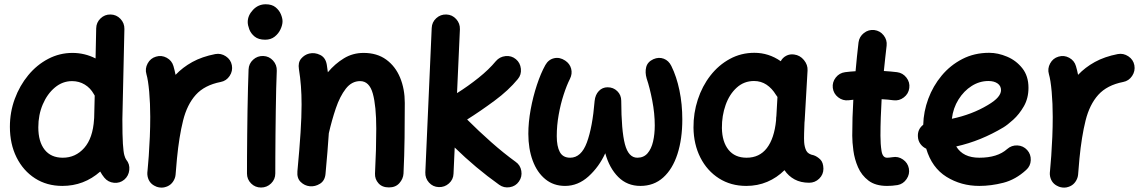

<svg xmlns="http://www.w3.org/2000/svg" viewBox="-20 -796 5247 881"><path d="M312.5 -553.2Q368.7 -553.2 418.5 -527.8L421.4 -666Q421.9 -692.9 441.2 -711.4Q460.4 -730 487.3 -729.5Q514.2 -729 532.7 -709.5Q551.3 -689.9 550.8 -663.1L541.5 -249Q541.5 -174.3 543.9 -136.5Q546.4 -98.6 550.5 -84Q554.7 -69.3 559.1 -63.5Q576.2 -43 573.2 -15.9Q570.3 11.2 550.3 28.3Q529.8 45.4 502.7 42.7Q475.6 40 458.5 19Q447.8 5.9 439.9 -8.8Q365.2 57.1 266.1 57.1Q194.8 57.1 140.6 22.2Q86.4 -12.7 55.9 -74Q25.4 -135.3 25.4 -214.4Q25.4 -281.7 47.9 -342.5Q70.3 -403.3 109.6 -450.9Q148.9 -498.5 201.2 -525.9Q253.4 -553.2 312.5 -553.2ZM155.8 -211.9Q155.8 -146 184.8 -109.1Q213.9 -72.3 268.1 -72.3Q326.7 -72.3 366.5 -117.2Q406.2 -162.1 411.6 -249Q411.6 -252 412.1 -254.9L414.6 -357.4Q412.1 -360.8 410.2 -364.7Q395 -392.1 368.9 -408Q342.8 -423.8 310.5 -423.8Q267.1 -423.8 231.9 -394.5Q196.8 -365.2 176.3 -317.1Q155.8 -269 155.8 -211.9Z M714.4 64.5Q705.6 63.5 697.3 60.5Q697.3 60.5 696.8 60.1Q696.3 60.1 695.8 59.6Q664.1 46.9 657.2 13.2Q655.3 3.4 656.2 -6.3Q656.2 -8.3 656.7 -10.3Q658.2 -27.8 659.7 -45.4Q661.1 -63 662.6 -80.6Q665.5 -122.1 667.5 -168.2Q669.4 -214.4 669.4 -259.8Q669.4 -321.3 664.6 -375.2Q659.7 -429.2 651.9 -455.6Q644.5 -481 657.5 -504.9Q670.4 -528.8 695.8 -536.1Q721.2 -543.9 744.9 -531Q768.6 -518.1 775.9 -492.7Q781.2 -474.6 785.6 -452.6Q817.9 -486.8 862.5 -511.5Q907.2 -536.1 967.8 -547.9Q993.7 -552.7 1016.4 -537.6Q1039.1 -522.5 1043.9 -496.6Q1048.8 -470.2 1033.7 -447.5Q1018.6 -424.8 992.7 -419.9Q918.5 -405.3 878.4 -360.8Q838.4 -316.4 820.1 -242.9Q801.8 -169.4 792 -68.4Q789.1 -28.8 785.6 6.3Q784.7 16.1 780.8 24.9Q767.1 56.6 733.9 63.5Q732.9 63.5 732.4 64Q732.4 64 731.9 64Q723.1 65.4 714.4 64.5Z M1116.7 -694.8Q1116.7 -725.1 1140.9 -750.7Q1165 -776.4 1199.2 -776.4Q1227.5 -776.4 1244.4 -762.7Q1261.2 -749 1268.8 -730.7Q1276.4 -712.4 1276.4 -698.2Q1276.4 -681.6 1267.3 -661.9Q1258.3 -642.1 1240.5 -627.9Q1222.7 -613.8 1196.8 -613.8Q1166 -613.8 1148.4 -628.2Q1130.9 -642.6 1123.8 -661.6Q1116.7 -680.7 1116.7 -694.8ZM1188 -539.1Q1214.8 -538.1 1232.9 -518.1Q1251 -498 1250 -471.2Q1248.5 -437.5 1247.3 -389.4Q1246.1 -341.3 1245.4 -286.6Q1244.6 -231.9 1244.1 -177.7Q1243.7 -123.5 1243.4 -77.1Q1243.2 -30.8 1243.2 0Q1243.2 26.9 1223.9 45.7Q1204.6 64.5 1177.7 64.5Q1150.9 64.5 1132.1 45.7Q1113.3 26.9 1113.3 0Q1113.3 -31.2 1113.5 -77.6Q1113.8 -124 1114.3 -178.5Q1114.7 -232.9 1115.7 -288.1Q1116.7 -343.3 1117.9 -392.6Q1119.1 -441.9 1120.6 -477.1Q1121.6 -503.9 1141.4 -522Q1161.1 -540 1188 -539.1Z M1344.7 -10.3Q1354.5 -114.7 1359.1 -187.7Q1363.8 -260.7 1363.8 -315.9Q1363.8 -362.3 1360.8 -401.1Q1357.9 -439.9 1351.6 -479Q1346.7 -508.8 1361.8 -526.9Q1377 -544.9 1398.9 -550.3Q1424.3 -556.2 1449.2 -543.9Q1474.1 -531.7 1479.5 -499Q1482.4 -481 1484.4 -464.4Q1517.1 -503.4 1557.9 -528.3Q1598.6 -553.2 1648.4 -553.2Q1710 -553.2 1752.2 -522.5Q1794.4 -491.7 1815.9 -439.7Q1837.4 -387.7 1837.4 -323.7Q1837.4 -245.6 1836.4 -163.6Q1835.4 -81.5 1831.5 0.5Q1830.1 24.4 1812.7 44.2Q1795.4 64 1764.6 64Q1733.4 64 1716.6 44.9Q1699.7 25.9 1700.7 0.5Q1703.6 -57.6 1705.1 -108.2Q1706.5 -158.7 1706.5 -205.6Q1706.5 -309.1 1690.7 -366.5Q1674.8 -423.8 1632.3 -423.8Q1593.8 -423.8 1566.7 -388.9Q1539.6 -354 1521 -299.1Q1502.4 -244.1 1488.8 -184.6Q1486.3 -144.5 1482.4 -98.4Q1478.5 -52.2 1473.6 2Q1470.7 33.2 1448.2 47.1Q1425.8 61 1401.4 58.6Q1377.4 56.2 1359.6 38.8Q1341.8 21.5 1344.7 -10.3Z M2361.3 36.6Q2346.2 58.6 2319.1 63Q2292 67.4 2270.5 51.8Q2216.3 13.2 2165 -29.8Q2113.8 -72.8 2066.4 -119.1L2061 1Q2060.1 27.8 2040 45.7Q2020 63.5 1993.2 62.5Q1966.3 61.5 1948.5 41.7Q1930.7 22 1931.6 -4.9L1960.9 -667.5Q1961.9 -694.3 1981.7 -712.4Q2001.5 -730.5 2028.3 -729.5Q2055.2 -728.5 2073.2 -708.5Q2091.3 -688.5 2090.3 -661.6L2077.1 -368.7Q2128.4 -400.9 2176 -439Q2223.6 -477.1 2255.4 -515.6Q2272.5 -535.6 2299.6 -538.6Q2326.7 -541.5 2347.2 -524.4Q2367.2 -507.8 2370.1 -480.5Q2373 -453.1 2356 -433.1Q2313.5 -381.3 2249 -333.7Q2184.6 -286.1 2123.5 -247.6Q2176.8 -194.3 2233.9 -143.8Q2291 -93.3 2345.7 -53.7Q2367.7 -38.6 2372.1 -11.7Q2376.5 15.1 2361.3 36.6Z M2573.2 -518.1Q2594.7 -503.9 2600.8 -480.7Q2606.9 -457.5 2595.2 -434.1Q2580.1 -404.3 2566.2 -361.3Q2552.2 -318.4 2543.5 -269.3Q2534.7 -220.2 2534.7 -171.4Q2534.7 -124.5 2548.8 -98.4Q2563 -72.3 2596.2 -72.3Q2647 -72.3 2672.9 -142.3Q2698.7 -212.4 2708.5 -333Q2711.4 -361.3 2727.8 -378.4Q2744.1 -395.5 2768.1 -395.5Q2794.4 -395.5 2812.5 -377.7Q2830.6 -359.9 2830.6 -333.5Q2831.1 -196.8 2847.4 -134.5Q2863.8 -72.3 2904.3 -72.3Q2933.6 -72.3 2951.2 -92.5Q2968.8 -112.8 2976.6 -146.5Q2984.4 -180.2 2984.4 -220.2Q2984.4 -275.4 2972.9 -334.7Q2961.4 -394 2947.3 -435.5Q2939 -463.9 2945.1 -488Q2951.2 -512.2 2978 -524.4Q3002.9 -535.2 3025.6 -526.6Q3048.3 -518.1 3060.5 -493.2Q3084.5 -444.8 3097.7 -381.3Q3110.8 -317.9 3110.8 -248Q3110.8 -158.2 3088.6 -89.4Q3066.4 -20.5 3023.4 18.3Q2980.5 57.1 2918.5 57.1Q2857.9 57.1 2816.9 16.1Q2775.9 -24.9 2757.3 -92.8Q2729 -30.8 2680.7 13.2Q2632.3 57.1 2572.8 57.1Q2520 57.1 2482.2 26.1Q2444.3 -4.9 2424.3 -59.1Q2404.3 -113.3 2404.3 -182.1Q2404.3 -234.9 2415 -293.7Q2425.8 -352.5 2443.6 -406.2Q2461.4 -460 2482.4 -497.6Q2496.6 -522.9 2522.5 -528.8Q2548.3 -534.7 2573.2 -518.1Z M3692.9 42.5Q3654.3 42.5 3626.2 27.3Q3598.1 12.2 3579.6 -15.1Q3544.9 19.5 3500.5 38.3Q3456.1 57.1 3404.3 57.1Q3333.5 57.1 3279.1 22.5Q3224.6 -12.2 3193.8 -72.8Q3163.1 -133.3 3162.1 -210Q3161.6 -277.3 3181.9 -339.1Q3202.1 -400.9 3239.7 -449.2Q3277.3 -497.6 3328.9 -525.6Q3380.4 -553.7 3441.4 -553.7Q3507.3 -553.7 3562.5 -515.1Q3570.8 -531.2 3587.4 -540Q3604 -548.8 3624 -545.9Q3650.9 -542.5 3668.9 -520.5Q3687 -498.5 3685.5 -472.7L3672.4 -244.6Q3671.9 -239.3 3671.4 -233.4Q3670.4 -212.4 3669.7 -185.5Q3668.9 -158.7 3669.9 -143.6Q3671.4 -121.6 3679.4 -105Q3687.5 -88.4 3713.9 -83.5Q3729.5 -78.1 3743.7 -64.5Q3757.8 -50.8 3758.3 -22Q3758.3 4.9 3739 23.7Q3719.7 42.5 3692.9 42.5ZM3405.8 -72.3Q3464.8 -72.3 3498.8 -116.5Q3532.7 -160.6 3541 -243.2Q3541 -250 3541.5 -255.9Q3541.5 -260.3 3542.5 -264.2L3547.4 -351.1Q3543.5 -355.5 3540.5 -360.8Q3522.5 -390.6 3497.1 -407.5Q3471.7 -424.3 3439.9 -424.3Q3394 -424.3 3360.6 -394Q3327.1 -363.8 3309.6 -314.5Q3292 -265.1 3292.5 -208.5Q3293.5 -145 3322.8 -108.6Q3352.1 -72.3 3405.8 -72.3Z M4152.3 -392.1Q4148.9 -365.7 4127.4 -349.1Q4106 -332.5 4079.6 -335.9Q4054.2 -339.4 4025.4 -340.8Q4022.9 -299.3 4021.5 -257.3Q4020 -215.3 4020 -173.3Q4020 -134.8 4024.9 -103.5Q4029.8 -72.3 4050.3 -72.3Q4059.6 -72.3 4075.2 -74.7Q4101.1 -79.6 4123.3 -64.2Q4145.5 -48.8 4150.4 -22.9Q4155.3 2.9 4139.9 25.6Q4124.5 48.3 4098.6 53.2Q4085.4 55.2 4073.5 56.2Q4061.5 57.1 4050.3 57.1Q3997.1 57.1 3965.1 32.7Q3933.1 8.3 3917 -28.8Q3900.9 -65.9 3895.8 -105Q3890.6 -144 3890.6 -173.3Q3890.6 -215.3 3891.8 -256.6Q3893.1 -297.9 3895.5 -338.4Q3884.3 -337.4 3873.5 -335.9Q3847.2 -333 3825.9 -349.6Q3804.7 -366.2 3801.3 -392.6Q3798.3 -418.9 3814.9 -440.2Q3831.5 -461.4 3857.9 -464.8Q3880.9 -467.8 3905.8 -469.2Q3908.7 -502.4 3912.1 -535.6Q3915.5 -568.8 3919.4 -601.6Q3922.9 -627.9 3944.1 -644.5Q3965.3 -661.1 3991.7 -658.2Q4018.1 -654.8 4034.7 -633.8Q4051.3 -612.8 4048.3 -586.4Q4044.9 -557.1 4041.7 -528.1Q4038.6 -499 4035.6 -470.2Q4067.4 -468.3 4096.2 -464.8Q4122.6 -461.4 4139.2 -439.9Q4155.8 -418.5 4152.3 -392.1Z M4688.5 -16.1Q4640.1 28.3 4583.7 42.7Q4527.3 57.1 4473.6 57.1Q4390.1 57.1 4323 15.4Q4255.9 -26.4 4230 -113.8Q4213.9 -121.1 4203.4 -135.5Q4192.9 -149.9 4191.9 -168.5Q4189.5 -202.6 4216.3 -223.6Q4217.8 -284.2 4239.5 -342.8Q4261.2 -401.4 4300.8 -449Q4340.3 -496.6 4395.5 -525.1Q4450.7 -553.7 4519 -553.7Q4559.1 -553.7 4600.8 -536.1Q4642.6 -518.6 4670.9 -482.9Q4699.2 -447.3 4699.2 -393.1Q4699.2 -345.2 4678 -308.3Q4656.7 -271.5 4629.4 -246.8Q4602.1 -222.2 4584 -211.4Q4532.7 -180.7 4478.8 -158.7Q4424.8 -136.7 4367.7 -124Q4398.9 -72.3 4473.6 -72.3Q4557.1 -72.3 4601.6 -112.3Q4621.6 -129.9 4648.4 -128.7Q4675.3 -127.4 4693.4 -107.4Q4710.9 -87.9 4709.7 -60.8Q4708.5 -33.7 4688.5 -16.1ZM4515.6 -424.3Q4474.6 -424.3 4438.7 -401.6Q4402.8 -378.9 4378.2 -339.6Q4353.5 -300.3 4347.7 -251Q4440.4 -270.5 4512.7 -314Q4544.9 -333 4559.1 -349.9Q4573.2 -366.7 4573.2 -382.3Q4573.2 -401.9 4557.4 -413.1Q4541.5 -424.3 4515.6 -424.3Z M4855.5 64.5Q4846.7 63.5 4838.4 60.5Q4838.4 60.5 4837.9 60.1Q4837.4 60.1 4836.9 59.6Q4805.2 46.9 4798.3 13.2Q4796.4 3.4 4797.4 -6.3Q4797.4 -8.3 4797.9 -10.3Q4799.3 -27.8 4800.8 -45.4Q4802.2 -63 4803.7 -80.6Q4806.6 -122.1 4808.6 -168.2Q4810.5 -214.4 4810.5 -259.8Q4810.5 -321.3 4805.7 -375.2Q4800.8 -429.2 4793 -455.6Q4785.6 -481 4798.6 -504.9Q4811.5 -528.8 4836.9 -536.1Q4862.3 -543.9 4886 -531Q4909.7 -518.1 4917 -492.7Q4922.4 -474.6 4926.8 -452.6Q4959 -486.8 5003.7 -511.5Q5048.3 -536.1 5108.9 -547.9Q5134.8 -552.7 5157.5 -537.6Q5180.2 -522.5 5185.1 -496.6Q5189.9 -470.2 5174.8 -447.5Q5159.7 -424.8 5133.8 -419.9Q5059.6 -405.3 5019.5 -360.8Q4979.5 -316.4 4961.2 -242.9Q4942.9 -169.4 4933.1 -68.4Q4930.2 -28.8 4926.8 6.3Q4925.8 16.1 4921.9 24.9Q4908.2 56.6 4875 63.5Q4874 63.5 4873.5 64Q4873.5 64 4873 64Q4864.3 65.4 4855.5 64.5Z"/></svg>

Font: Mikhak Bold
Style: Regular
Weight: 700
Designer: Amin Abedi
Version: Version 3.3